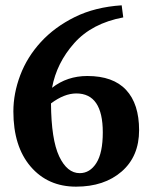

<svg xmlns="http://www.w3.org/2000/svg" viewBox="-20 -680 568 715"><path d="M305.2 -397Q401.4 -397 449.7 -345Q498 -293 498 -195.3Q498 -97.7 433.1 -41.3Q368.2 15.1 263.2 15.1Q158.2 15.1 94 -59.8Q29.8 -134.8 29.8 -265.1Q29.8 -332 55.4 -399.9Q81.1 -467.8 132.1 -523.4Q183.1 -579.1 258.5 -616.5Q334 -653.8 433.1 -660.2L439 -615.2Q322.3 -593.3 256.6 -519.5Q190.9 -445.8 173.8 -353Q230 -397 305.2 -397ZM264.2 -332Q219.2 -332 169.9 -294.9Q170.9 -160.2 200.4 -97.7Q230 -35.2 276.9 -35.2Q314.9 -35.2 338.9 -73Q362.8 -110.8 362.8 -187Q362.8 -332 264.2 -332Z"/></svg>

Font: SourceSerifPro-Bold
Style: Bold
Weight: 700
Designer: Frank Grießhammer
Foundry: Adobe Systems Incorporated
Version: Version 1.014;PS Version 1.0;hotconv 1.0.73;makeotf.lib2.5.5